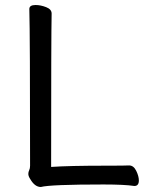

<svg xmlns="http://www.w3.org/2000/svg" viewBox="-20 -731 587 766"><path d="M143 15Q119 15 101 -16Q93 -28 93 -37Q93 -45 96.5 -52Q100 -59 100 -70Q100 -589 97 -695Q97 -711 122 -711Q142 -711 164 -702.5Q186 -694 186 -677Q184 -588 184 -65Q256 -70 402 -70Q482 -70 495 -71Q513 -71 523.5 -49.5Q534 -28 534 -11Q534 11 516 11Q477 5 393 5Q181 5 143 15Z"/></svg>

Font: LXGW WenKai Lite Medium
Style: Regular
Weight: 500
Designer: LXGW / Fontworks Inc.
Foundry: LXGW / Fontworks Inc.
Version: Version 1.511; March 25, 2025